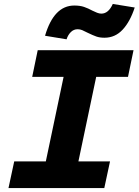

<svg xmlns="http://www.w3.org/2000/svg" viewBox="-20 -952 702 972"><path d="M52 -135H212L302 -563H143L171 -698H656L628 -563H467L377 -135H537L508 0H23ZM356 -924Q385 -924 405.5 -917Q426 -910 448 -898Q460 -892 471.5 -887.5Q483 -883 493 -883Q529 -883 551 -932L662 -914Q639 -843 601 -802Q563 -761 509 -761Q485 -761 468 -767Q451 -773 424 -786Q407 -795 396 -799.5Q385 -804 373 -804Q353 -804 338.5 -789.5Q324 -775 317 -753L208 -771Q253 -924 356 -924Z"/></svg>

Font: Azeret Mono
Style: Bold Italic
Weight: 700
Italic angle: -12°
Designer: Martin Vácha
Foundry: Displaay
Version: Version 1.000; Glyphs 3.0.3, build 3074